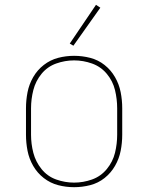

<svg xmlns="http://www.w3.org/2000/svg" viewBox="-20 -770 616 798"><path d="M288 8Q322 8 355 -0.5Q388 -9 414.5 -30Q441 -51 458 -80.5Q475 -110 481.5 -143Q488 -176 488 -210V-320Q488 -354 481.5 -387Q475 -420 458 -449.5Q441 -479 414.5 -500Q388 -521 355 -529.5Q322 -538 288 -538Q254 -538 221.5 -529.5Q189 -521 162 -500Q135 -479 118 -449.5Q101 -420 94.5 -387Q88 -354 88 -320V-210Q88 -176 94.5 -143Q101 -110 118 -80.5Q135 -51 162 -30Q189 -9 221.5 -0.5Q254 8 288 8ZM288 -11Q250 -11 213.5 -24Q177 -37 152.5 -67.5Q128 -98 118.5 -135Q109 -172 109 -210V-320Q109 -358 118.5 -395.5Q128 -433 152.5 -463Q177 -493 213.5 -506Q250 -519 288 -519Q326 -519 362.5 -506Q399 -493 424 -463Q449 -433 458 -395.5Q467 -358 467 -320V-210Q467 -172 458 -135Q449 -98 424 -67.5Q399 -37 362.5 -24Q326 -11 288 -11ZM285 -580 397 -738 379 -750 270 -589Z"/></svg>

Font: Iosevka Sparkle Thin
Style: Regular
Weight: 100
Designer: Belleve Invis
Foundry: Belleve Invis
Version: Version 4.5.0; ttfautohint (v1.8.3)